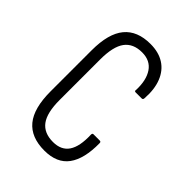

<svg xmlns="http://www.w3.org/2000/svg" viewBox="-157 -556 630 630"><g transform="rotate(45 158.5 -241.0)"><path d="M165 6Q103 6 72.5 -31Q42 -68 42 -146V-337Q42 -414 72.5 -451Q103 -488 164 -488Q202 -488 228 -471.5Q254 -455 266.5 -423.5Q279 -392 276 -349Q276 -341 270 -341H241Q239 -341 237.5 -342.5Q236 -344 237 -347Q239 -394 220.5 -421.5Q202 -449 164 -449Q123 -449 103 -422Q83 -395 83 -335V-147Q83 -88 103 -61Q123 -34 165 -34Q203 -34 220.5 -60Q238 -86 236 -139Q236 -146 241 -146H270Q276 -146 276 -140Q277 -68 250 -31Q223 6 165 6Z"/></g></svg>

Font: Sofia Sans Extra Condensed Light
Style: Regular
Weight: 300
Designer: Botio Nikoltchev, Ani Petrova
Foundry: lettersoup
Version: Version 4.101